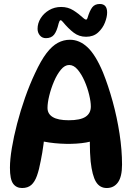

<svg xmlns="http://www.w3.org/2000/svg" viewBox="-20 -939 664 966"><path d="M91 7Q62 7 46 -15Q30 -37 30 -95Q30 -136 39.5 -193.5Q49 -251 66 -316.5Q83 -382 106 -447.5Q129 -513 156 -570Q186 -635 214 -671.5Q242 -708 271 -723.5Q300 -739 332 -739Q380 -739 420.5 -701Q461 -663 498 -575Q525 -508 547 -428Q569 -348 581.5 -266Q594 -184 594 -111Q594 -50 573.5 -21.5Q553 7 517 7Q482 7 463 -24Q444 -55 436 -127Q432 -171 432 -218.5Q432 -266 436 -309L453 -232Q418 -220 365.5 -216.5Q313 -213 256.5 -218.5Q200 -224 151 -239L204 -307Q205 -259 199 -213.5Q193 -168 185 -130Q177 -86 166 -55Q155 -24 137.5 -8.5Q120 7 91 7ZM326 -334Q384 -334 410.5 -351.5Q437 -369 437 -403Q437 -427 428.5 -462.5Q420 -498 405 -532Q390 -566 370.5 -589Q351 -612 328 -612Q306 -612 286.5 -588.5Q267 -565 252 -530Q237 -495 228 -458.5Q219 -422 219 -396Q219 -366 245.5 -350Q272 -334 326 -334ZM288 -904Q322 -904 349 -887Q376 -870 402 -846Q409 -840 413.5 -840.5Q418 -841 420 -848Q431 -885 444 -902Q457 -919 482 -919Q519 -919 519 -876Q519 -854 508 -825.5Q497 -797 473.5 -775.5Q450 -754 413 -754Q378 -754 351 -774.5Q324 -795 296 -829Q289 -838 284 -837Q279 -836 275 -821Q266 -782 252 -764.5Q238 -747 211 -747Q192 -747 180.5 -761Q169 -775 169 -794Q169 -822 184.5 -847Q200 -872 227 -888Q254 -904 288 -904Z"/></svg>

Font: DynaPuff
Style: Regular
Weight: 400
Designer: Toshi Omagari, Jennifer Daniel
Foundry: Google Fonts
Version: Version 2.000